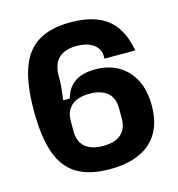

<svg xmlns="http://www.w3.org/2000/svg" viewBox="-106 -793 833 896"><g transform="rotate(-15 310.5 -345.0)"><path d="M316 10Q220 10 159.5 -25.5Q99 -61 71 -139Q43 -217 43 -345Q43 -472 71 -550Q99 -628 159 -664Q219 -700 314 -700Q428 -700 491 -651Q554 -602 573 -495H424V-509Q424 -530 411.5 -547.5Q399 -565 374.5 -575.5Q350 -586 314 -586Q256 -586 226.5 -557.5Q197 -529 197 -473V-458Q197 -440 195 -418Q193 -396 188 -357H220Q233 -408 270.5 -433Q308 -458 368 -458Q433 -458 481 -430Q529 -402 555 -350.5Q581 -299 581 -226Q581 -111 513 -50.5Q445 10 316 10ZM314 -103Q371 -103 400.5 -129Q430 -155 430 -205V-253Q430 -303 400.5 -329Q371 -355 314 -355Q257 -355 227 -329Q197 -303 197 -253V-205Q197 -155 227 -129Q257 -103 314 -103Z"/></g></svg>

Font: Mozilla Headline ExtraLight
Style: Regular
Weight: 200
Designer: Studio DRAMA
Foundry: Studio DRAMA
Version: Version 1.000